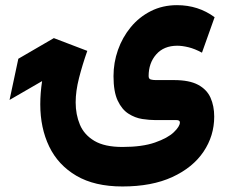

<svg xmlns="http://www.w3.org/2000/svg" viewBox="-20 -459 862 726"><path d="M442.9 246.1Q337.9 246.1 268.8 205.6Q199.7 165 166 95Q132.3 24.9 132.3 -64.5Q132.3 -106.9 139.2 -152.3L16.1 -81.1L49.3 -236.8L183.6 -314.9L310.1 -266.6Q291.5 -213.9 278.8 -164.1Q266.1 -114.3 266.1 -71.8Q266.1 -25.9 282.2 12.5Q298.3 50.8 336.9 73.7Q375.5 96.7 442.9 96.7Q518.1 96.7 566.2 79.8Q614.3 63 637.2 41Q660.2 19 660.2 3.9Q660.2 -4.9 647.5 -4.9H568.4Q545.4 -4.9 518.1 -9Q490.7 -13.2 465.8 -29.1Q440.9 -44.9 425 -78.6Q409.2 -112.3 409.2 -170.9Q409.2 -222.2 426 -270Q442.9 -317.9 474.4 -356.2Q505.9 -394.5 550.3 -417Q594.7 -439.5 649.4 -439.5Q729.5 -439.5 791.5 -394L743.7 -259.8Q716.8 -274.4 692.9 -280.3Q668.9 -286.1 650.4 -286.1Q599.6 -286.1 570.8 -253.4Q542 -220.7 542 -171.4Q542 -160.6 550.3 -158.4Q558.6 -156.2 568.4 -156.2H637.7Q695.8 -156.2 729 -138.4Q762.2 -120.6 776.1 -89.4Q790 -58.1 790 -18.1Q790 54.7 749.5 114.7Q709 174.8 631.6 210.4Q554.2 246.1 442.9 246.1Z"/></svg>

Font: Vazirmatn UI Black
Style: Regular
Weight: 900
Designer: Saber Rastikerdar
Foundry: Saber Rastikerdar
Version: Version 33.003